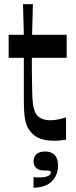

<svg xmlns="http://www.w3.org/2000/svg" viewBox="-20 -654 359 910"><path d="M236 13Q189 13 159 -2Q129 -17 111 -50Q104 -64 100 -82Q96 -100 94.5 -126Q93 -152 93 -192Q93 -218 93 -247.5Q93 -277 93 -304.5Q93 -332 93 -352Q93 -372 93 -380H21V-489H93L89 -634H136L132 -489H296V-380H131Q131 -362 131 -345.5Q131 -329 131 -315Q132 -261 132.5 -225.5Q133 -190 135.5 -167.5Q138 -145 143 -131Q151 -106 171 -95Q191 -84 218 -84Q237 -84 256.5 -88Q276 -92 293 -98V8Q282 10 267 11.5Q252 13 236 13ZM139 236V185Q144 186 150.5 186.5Q157 187 164 187Q193 187 207 180.5Q221 174 221 164Q221 157 214.5 155.5Q208 154 189 154Q165 154 152 142.5Q139 131 139 110Q139 89 153 76.5Q167 64 195 64Q223 64 239 80.5Q255 97 255 131Q255 175 226.5 204.5Q198 234 139 236Z"/></svg>

Font: Ojuju SemiBold
Style: Regular
Weight: 600
Designer: Chisaokwu Joboson, Mirko Velimirovic
Foundry: Udi Foundry
Version: Version 1.000